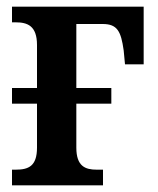

<svg xmlns="http://www.w3.org/2000/svg" viewBox="-20 -556 473 576"><path d="M16 0H289V-47H270C236 -47 209 -57 209 -113V-245H314V-292H209V-484H288C332 -484 343 -462 351 -405L355 -363H411V-536H16V-489H27C62 -489 91 -479 91 -421V-292H16V-245H91V-113C91 -57 65 -47 27 -47H16Z"/></svg>

Font: Noto Serif Condensed Semi
Style: Regular
Weight: 600
Width: 3
Designer: Monotype Design Team
Foundry: Monotype Imaging Inc.
Version: Version 1.002